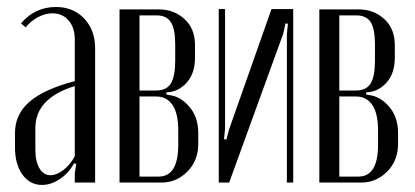

<svg xmlns="http://www.w3.org/2000/svg" viewBox="-20 -522 1188 549"><path d="M22.9 -100.1V-142.1Q22.9 -195.3 64.5 -231.2Q106 -267.1 193.8 -290V-409.2Q193.8 -442.9 176.3 -463.4Q158.7 -483.9 129.9 -483.9Q109.4 -483.9 88.6 -472.9Q67.9 -461.9 53.2 -443.8L40 -455.1Q79.6 -502 140.1 -502Q189.5 -502 220.7 -469Q252 -436 252 -383.8V0H193.8V-26.9L198.2 -53.2L191.9 -55.2Q176.3 -26.9 151.1 -10Q126 6.8 100.1 6.8Q65.4 6.8 44.2 -22.7Q22.9 -52.2 22.9 -100.1ZM124 -21Q142.1 -21 161.6 -36.1Q181.2 -51.3 193.8 -75.2V-275.9Q81.1 -241.2 81.1 -155.8V-94.2Q81.1 -60.5 92.8 -40.8Q104.5 -21 124 -21Z M537.6 -393.1V-357.9Q537.6 -313.5 515.6 -287.8Q493.7 -262.2 464.8 -258.8L455.6 -257.8V-252L464.8 -250Q496.6 -246.1 521.7 -216.6Q546.9 -187 546.9 -141.1V-110.8Q546.9 -62.5 515.6 -31.2Q484.4 0 441.9 0H321.8V-495.1H434.6Q477.5 -495.1 507.6 -467.5Q537.6 -439.9 537.6 -393.1ZM378.9 -263.2H426.8Q456.1 -263.2 468.5 -283.4Q481 -303.7 481 -349.1V-395Q481 -439.5 468.5 -458.7Q456.1 -478 427.7 -478H378.9ZM489.7 -107.9V-148.9Q489.7 -197.3 473.4 -221.7Q457 -246.1 426.8 -246.1H378.9V-17.1H433.6Q489.7 -17.1 489.7 -107.9Z M756.3 -496.1H818.4V0H800.3V-423.8L803.2 -454.1L796.4 -455.1L789.6 -424.8L635.3 0H605.5V-496.1H623.5V-153.8L620.6 -124L627.4 -123L635.3 -152.8Z M1108.9 -393.1V-357.9Q1108.9 -313.5 1086.9 -287.8Q1064.9 -262.2 1036.1 -258.8L1026.9 -257.8V-252L1036.1 -250Q1067.9 -246.1 1093 -216.6Q1118.2 -187 1118.2 -141.1V-110.8Q1118.2 -62.5 1086.9 -31.2Q1055.7 0 1013.2 0H893.1V-495.1H1005.9Q1048.8 -495.1 1078.9 -467.5Q1108.9 -439.9 1108.9 -393.1ZM950.2 -263.2H998Q1027.3 -263.2 1039.8 -283.4Q1052.2 -303.7 1052.2 -349.1V-395Q1052.2 -439.5 1039.8 -458.7Q1027.3 -478 999 -478H950.2ZM1061 -107.9V-148.9Q1061 -197.3 1044.7 -221.7Q1028.3 -246.1 998 -246.1H950.2V-17.1H1004.9Q1061 -17.1 1061 -107.9Z"/></svg>

Font: Moniqa Narrow Heading
Style: Regular
Weight: 400
Width: 4
Designer: Rajesh Rajput
Foundry: Rajesh Rajput
Version: Version 1.000